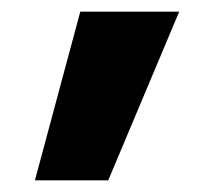

<svg xmlns="http://www.w3.org/2000/svg" viewBox="-20 -716 368 330"><path d="M40 -406H166L288 -696H118Z"/></svg>

Font: Fira Sans Heavy
Style: Regular
Weight: 900
Designer: bBox Type GmbH & Carrois Corporate GbR & Edenspiekermann AG
Foundry: bBox Type GmbH & Carrois Corporate GbR & Edenspiekermann AG
Version: Version 4.300;PS 004.300;hotconv 1.0.88;makeotf.lib2.5.64775